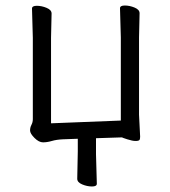

<svg xmlns="http://www.w3.org/2000/svg" viewBox="-20 -503 617 696"><path d="M262 0 208 2Q185 3 168 8Q151 13 136 13Q121 13 105 -3Q89 -19 89 -30Q89 -41 94 -50.5Q99 -60 99 -71V-366L96 -472Q96 -482 113.5 -482Q131 -482 149 -474.5Q167 -467 167 -454L165 -366V-56L418 -66V-367L415 -473Q415 -483 432.5 -483Q450 -483 468 -475.5Q486 -468 486 -455L484 -367V-87L488 -8Q488 0 486 4Q483 8 471.5 8Q460 8 441.5 2Q423 -4 422 -5L328 -2V56L331 163Q331 173 313.5 173Q296 173 278 165.5Q260 158 260 145L262 46Z"/></svg>

Font: LXGW WenKai Lite
Style: Regular
Weight: 400
Designer: LXGW / Fontworks Inc.
Foundry: LXGW / Fontworks Inc.
Version: Version 1.511; March 25, 2025